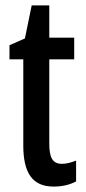

<svg xmlns="http://www.w3.org/2000/svg" viewBox="-20 -679 316 709"><path d="M209 -74C172 -74 162 -100 162 -150V-460H254V-540H162V-659H97L72 -537L15 -512V-460H66V-142C66 -40 100 10 178 10C211 10 238 3 261 -9V-86C243 -79 226 -74 209 -74Z"/></svg>

Font: Noto Sans Myanmar UI ExtraCondensed Medium
Style: Regular
Weight: 500
Width: 2
Designer: Monotype Design Team
Foundry: Monotype Imaging Inc.
Version: Version 2.103